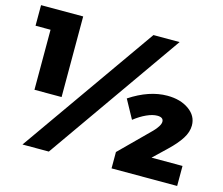

<svg xmlns="http://www.w3.org/2000/svg" viewBox="-100 -833 1119 964"><g transform="rotate(15 460.0 -350.5)"><path d="M0 -700H219V-281H78V-593H0ZM584 -701H720L228 0H91ZM740 -292Q740 -315 708 -315Q684 -315 653 -301Q622 -287 590 -262L537 -359Q637 -425 731 -425Q799 -425 843.5 -393.5Q888 -362 888 -312Q888 -278 866 -243.5Q844 -209 803 -170L734 -104H895V0H554V-85L707 -237Q721 -251 730.5 -266Q740 -281 740 -292Z"/></g></svg>

Font: #9Slide03 Montserrat ExtraBold
Style: Regular
Weight: 800
Designer: Julieta Ulanovsky
Foundry: Julieta Ulanovsky
Version: Version 6.001